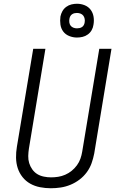

<svg xmlns="http://www.w3.org/2000/svg" viewBox="-20 -995 640 1023"><path d="M251 8Q222 8 193.5 2.5Q165 -3 141 -16.5Q117 -30 100 -51.5Q83 -73 74.5 -99Q66 -125 65.5 -154.5Q65 -184 70 -213L157 -735H222L134 -203Q131 -184 130.5 -164Q130 -144 135.5 -126Q141 -108 152 -92.5Q163 -77 178.5 -67.5Q194 -58 213.5 -54Q233 -50 252 -50Q271 -50 290 -53Q309 -56 327.5 -64Q346 -72 362 -85Q378 -98 390 -114.5Q402 -131 408.5 -149.5Q415 -168 418 -187L509 -735H574L482 -177Q477 -151 468 -125.5Q459 -100 442.5 -77.5Q426 -55 403.5 -38Q381 -21 355.5 -10.5Q330 0 303.5 4Q277 8 251 8ZM390 -795Q369 -795 349 -803Q329 -811 317 -827Q305 -843 302 -864Q299 -885 302 -907Q305 -922 312.5 -935.5Q320 -949 333 -958.5Q346 -968 361 -971.5Q376 -975 390 -975Q412 -975 431.5 -967Q451 -959 463 -943Q475 -927 478.5 -906Q482 -885 478 -863Q476 -848 468.5 -834.5Q461 -821 448 -811.5Q435 -802 420 -798.5Q405 -795 390 -795ZM390 -844Q397 -844 404 -845.5Q411 -847 417 -851Q423 -855 426.5 -861.5Q430 -868 431 -875Q433 -885 431 -895Q429 -905 423.5 -912Q418 -919 409 -922.5Q400 -926 390 -926Q383 -926 376.5 -924.5Q370 -923 364 -919Q358 -915 354.5 -908.5Q351 -902 350 -895Q348 -885 349.5 -875Q351 -865 356.5 -858Q362 -851 371 -847.5Q380 -844 390 -844Z"/></svg>

Font: Iosevka Curly Light Extended
Style: Italic
Weight: 300
Width: 7
Italic angle: -9°
Monospace: yes
Designer: Belleve Invis
Foundry: Belleve Invis
Version: Version 11.1.0; ttfautohint (v1.8.3)